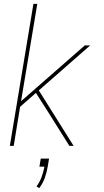

<svg xmlns="http://www.w3.org/2000/svg" viewBox="-20 -755 540 994"><path d="M31 0 153 -735H173L89 -231L419 -520H447L181 -287L361 0H339L233 -169L166 -274L84 -202L51 0ZM183 219 169 210Q186 187 195.5 161Q205 135 210 108H184L191 66H234L227 108Q222 137 212 165.5Q202 194 183 219Z"/></svg>

Font: Iosevka SS04 Thin Oblique
Style: Regular
Weight: 100
Italic angle: -9°
Monospace: yes
Designer: Belleve Invis
Foundry: Belleve Invis
Version: Version 19.0.0; ttfautohint (v1.8.4)